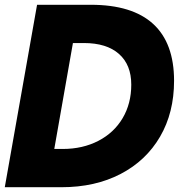

<svg xmlns="http://www.w3.org/2000/svg" viewBox="-21 -783 777 803"><path d="M-1 0 134 -763H359Q532 -763 619.5 -683Q707 -603 707 -445Q707 -312 648.5 -211.5Q590 -111 483.5 -55.5Q377 0 236 0ZM241 -160Q325 -160 390.5 -194Q456 -228 492 -289Q528 -350 528 -429Q528 -512 476.5 -557.5Q425 -603 330 -603H284L206 -160Z"/></svg>

Font: Open Sauce Sans Black Italic
Style: Regular
Weight: 900
Italic angle: -10°
Designer: Alfredo Marco Pradil
Foundry: Creative Sauce Fz LLC
Version: Version 1.477